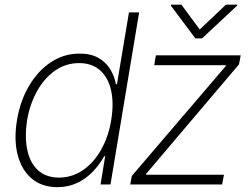

<svg xmlns="http://www.w3.org/2000/svg" viewBox="-20 -780 1057 812"><path d="M222.7 11.7Q156.7 11.2 114 -24.9Q71.3 -61 54.7 -125Q38.1 -189 51.8 -271.5Q65.4 -353.5 103 -417.2Q140.6 -481 195.8 -517.3Q251 -553.7 316.4 -553.2Q362.8 -553.7 394.8 -535.9Q426.8 -518.1 445.3 -488.5Q463.9 -459 470.2 -423.8H474.6L525.4 -727.5H568.4L447.3 0H405.3L424.8 -119.1H420.4Q401.4 -84.5 372.8 -54.4Q344.2 -24.4 306.9 -6.6Q269.5 11.2 222.7 11.7ZM229.5 -28.8Q285.2 -29.3 330.8 -60.5Q376.5 -91.8 407.7 -147Q439 -202.1 450.2 -272Q461.9 -341.3 450.2 -396Q438.5 -450.7 404.1 -481.9Q369.6 -513.2 314.5 -513.2Q258.3 -513.2 212.9 -481.4Q167.5 -449.7 137 -395Q106.4 -340.3 94.7 -272Q84 -203.1 95 -147.9Q106 -92.8 139.6 -61Q173.3 -29.3 229.5 -28.8ZM530.8 0 537.6 -36.1 934.6 -500.5 935.1 -504.4H632.3L639.2 -545.9H998L990.7 -507.8L598.1 -44.9L597.2 -41H927.2L919.4 0ZM747.1 -760.3 824.7 -655.3 935.5 -760.3H983.9L982.9 -756.3L834.5 -617.7H806.2L702.6 -756.3L703.6 -760.3Z"/></svg>

Font: Inter Tight ExtraLight
Style: Italic
Weight: 250
Italic angle: -9.39999°
Designer: Rasmus Andersson
Foundry: rsms
Version: Version 3.004